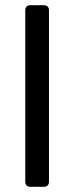

<svg xmlns="http://www.w3.org/2000/svg" viewBox="-20 -717 286 737"><path d="M77 -677V-20C77 -7 84 0 97 0H148C161 0 168 -7 168 -20V-677C168 -690 161 -697 148 -697H97C84 -697 77 -690 77 -677Z"/></svg>

Font: Arvore Sans
Style: Regular
Weight: 400
Designer: Jonny Pinhorn (Latin) Dan Schunck (customization for Arvore)
Version: Version 1.000;Glyphs 3.3 (3305)